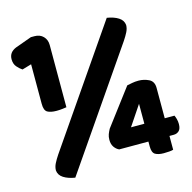

<svg xmlns="http://www.w3.org/2000/svg" viewBox="-95 -716 820 819"><g transform="rotate(-15 315.0 -307.0)"><path d="M180 -293Q174 -292 161.5 -290.5Q149 -289 136 -289Q110 -289 96 -297Q82 -305 82 -334V-509L41 -497Q30 -504 18.5 -517Q7 -530 7 -551Q7 -582 39 -595L111 -621H127Q151 -621 165.5 -606Q180 -591 180 -568ZM445 -617Q476 -612 495.5 -599.5Q515 -587 517 -566Q517 -551 509.5 -536Q502 -521 490 -503L139 7Q108 2 88.5 -10.5Q69 -23 67 -44Q67 -59 74.5 -74Q82 -89 94 -107ZM573 -139H616Q619 -133 622 -122.5Q625 -112 625 -100Q625 -79 615.5 -70Q606 -61 592 -61H573V0Q567 2 555 3Q543 4 531 4Q507 4 493.5 -4Q480 -12 480 -39V-61H351Q338 -67 329.5 -79.5Q321 -92 321 -111Q321 -125 325 -135.5Q329 -146 335 -157L455 -316Q465 -318 478 -320.5Q491 -323 506 -323Q530 -323 551.5 -312.5Q573 -302 573 -273ZM483 -227 424 -139H483Z"/></g></svg>

Font: BALOOCHETTANREGULAR
Style: Book
Weight: 400
Designer: Maithili Shingre and Ek Type
Foundry: Ek Type
Version: Version 1.100;PS 1.000;hotconv 1.0.88;makeotf.lib2.5.647800;